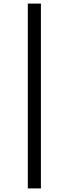

<svg xmlns="http://www.w3.org/2000/svg" viewBox="-20 -830 383 1070"><path d="M135 220V-810H208V220Z"/></svg>

Font: Mplus 1p
Style: Regular
Weight: 400
Version: Version 1.061